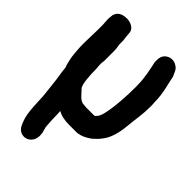

<svg xmlns="http://www.w3.org/2000/svg" viewBox="-206 -551 797 797"><g transform="rotate(45 192.5 -153.0)"><path d="M283 -308C283 -297 284 -290 283 -286V-282C283 -218 274 -119 257 -101C251 -94 251 -90 242 -90H201C195 -90 192 -90 190 -91H186C160 -91 149 -112 130 -131C117 -141 114 -197 114 -230V-232C113 -243 112 -253 112 -262C112 -271 114 -277 114 -278V-338C114 -354 110 -369 110 -374V-394C108 -414 106 -425 106 -432C106 -464 71 -471 58 -471C47 -471 14 -471 5 -440L4 -439V-435C3 -428 2 -419 2 -412C2 -406 4 -388 4 -380V-350C4 -328 2 -296 2 -272C2 -260 2 -251 3 -239L5 -214C7 -189 12 -174 16 -156L17 -155L20 -146C21 -131 23 -118 25 -106C28 -92 36 -17 38 3C40 30 39 96 53 132L59 147C79 201 154 182 144 117V114L139 96V95C133 83 134 14 132 -4C150 7 173 11 200 11H246C268 8 284 0 303 -13C305 -14 305 -15 307 -16C317 -25 329 -35 341 -53C364 -84 371 -131 374 -167C377 -202 384 -235 384 -277C385 -287 383 -301 383 -308C383 -358 368 -402 362 -436C355 -449 352 -465 338 -474C314 -492 284 -483 272 -463C265 -451 266 -440 266 -426V-424C274 -388 283 -346 283 -308Z"/></g></svg>

Font: Stray Cat
Style: ExBlkCn
Weight: 1000
Version: Version 1.0